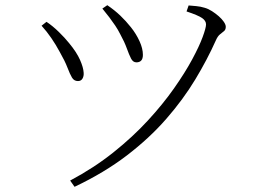

<svg xmlns="http://www.w3.org/2000/svg" viewBox="-20 -696 1040 739"><path d="M374 -663 393 -676Q421 -657 443 -636Q465 -615 484 -591Q504 -566 517 -537.5Q530 -509 530 -485Q530 -470 523.5 -463Q517 -456 505 -456Q492 -456 484.5 -470.5Q477 -485 468 -510Q459 -535 443 -564Q434 -582 423.5 -597.5Q413 -613 401 -629Q389 -645 374 -663ZM267 23 250 -1Q342 -50 416.5 -109.5Q491 -169 549 -232Q607 -295 649.5 -355.5Q692 -416 719.5 -467Q747 -518 760 -553.5Q773 -589 773 -602Q773 -616 758 -626.5Q743 -637 698 -652L706 -675Q718 -674 735 -672.5Q752 -671 768 -666Q782 -662 796 -653Q810 -644 822 -633.5Q834 -623 841.5 -612Q849 -601 849 -593Q849 -582 842.5 -576.5Q836 -571 827 -564Q818 -557 811 -541Q778 -467 731.5 -390Q685 -313 620 -238.5Q555 -164 468 -97.5Q381 -31 267 23ZM140 -597 159 -612Q183 -596 206.5 -573Q230 -550 246 -530Q275 -495 288 -465.5Q301 -436 302 -416Q303 -403 297.5 -393.5Q292 -384 280 -384Q265 -384 257 -397.5Q249 -411 239.5 -436Q230 -461 210 -496Q195 -524 177.5 -549.5Q160 -575 140 -597Z"/></svg>

Font: Noto Serif SC
Style: Regular
Weight: 200
Designer: Ryoko NISHIZUKA 西塚涼子 (kana & ideographs); Frank Grießhammer (Latin, Greek & Cyrillic); Wenlong ZHANG 张文龙 (bopomofo); San
Foundry: Adobe
Version: Version 2.001;hotconv 1.1.0;makeotfexe 2.6.0